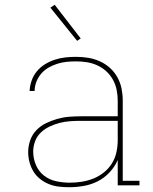

<svg xmlns="http://www.w3.org/2000/svg" viewBox="-20 -776 640 804"><path d="M269 8Q248 8 226.5 5.5Q205 3 185 -5Q165 -13 148 -26.5Q131 -40 120 -58Q109 -76 103.5 -97Q98 -118 98 -139Q98 -164 106.5 -188.5Q115 -213 132.5 -231Q150 -249 172.5 -260Q195 -271 219.5 -278Q244 -285 269 -287Q294 -289 319 -289H473V-355Q473 -377 468.5 -399.5Q464 -422 453 -442Q442 -462 425 -477.5Q408 -493 387 -502.5Q366 -512 343.5 -515.5Q321 -519 298 -519Q278 -519 258.5 -517Q239 -515 220 -509Q201 -503 183.5 -493Q166 -483 153 -468Q140 -453 132.5 -434Q125 -415 125 -395H104Q105 -417 112.5 -438.5Q120 -460 134.5 -477.5Q149 -495 168.5 -507Q188 -519 209.5 -526Q231 -533 253.5 -535.5Q276 -538 298 -538Q324 -538 349 -534Q374 -530 397.5 -519.5Q421 -509 440 -492Q459 -475 471.5 -452.5Q484 -430 489 -405Q494 -380 494 -355V-19H564V0H473V-106Q461 -78 439 -54.5Q417 -31 389.5 -17Q362 -3 331 2.5Q300 8 269 8ZM272 -11Q297 -11 322.5 -15Q348 -19 371.5 -28.5Q395 -38 415 -54Q435 -70 448.5 -91.5Q462 -113 467.5 -138.5Q473 -164 473 -189V-270H319Q297 -270 274.5 -268.5Q252 -267 230.5 -261.5Q209 -256 188.5 -246.5Q168 -237 151.5 -221.5Q135 -206 127 -184.5Q119 -163 119 -141Q119 -112 130.5 -85Q142 -58 164.5 -40.5Q187 -23 215.5 -17Q244 -11 272 -11ZM303 -605 191 -744 209 -756 318 -615Z"/></svg>

Font: Iosevka Curly Slab ThEx
Style: Regular
Weight: 100
Width: 7
Monospace: yes
Designer: Belleve Invis
Foundry: Belleve Invis
Version: Version 11.1.0; ttfautohint (v1.8.3)